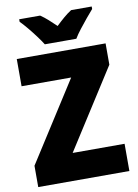

<svg xmlns="http://www.w3.org/2000/svg" viewBox="-99 -1058 759 1056"><g transform="rotate(-10 280.0 -529.5)"><path d="M536 -66H27V-185L310 -628H33V-780H529V-661L246 -218H536ZM199 -833Q186 -854 165.5 -881.5Q145 -909 123 -935.5Q101 -962 84 -979V-993H201Q223 -978 242.5 -960.5Q262 -943 286 -920Q310 -943 331 -961Q352 -979 374 -993H489V-979Q473 -961 451.5 -935Q430 -909 409 -882Q388 -855 375 -833Z"/></g></svg>

Font: Noto Sans Malayalam UI SemiCondensed Black
Style: Regular
Weight: 900
Width: 4
Designer: Jelle Bosma - Monotype Design Team
Foundry: Monotype Imaging Inc.
Version: Version 2.104; ttfautohint (v1.8.4.7-5d5b)